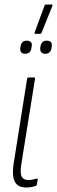

<svg xmlns="http://www.w3.org/2000/svg" viewBox="-20 -824 252 850"><path d="M95 6Q72 6 58 -4.5Q44 -15 39.5 -37.5Q35 -60 40 -97L100 -475Q101 -481 107 -481H130Q137 -481 135 -475L74 -95Q68 -56 76.5 -41.5Q85 -27 105 -27Q116 -27 124.5 -29Q133 -31 141 -33Q148 -36 147 -28L143 -7Q142 -2 139 -1Q130 2 119 4Q108 6 95 6ZM138 -674Q131 -674 134 -682L177 -799Q179 -804 185 -804H208Q211 -804 212 -802.5Q213 -801 212 -798L164 -679Q162 -674 156 -674ZM92 -586Q80 -586 74 -592.5Q68 -599 70 -612L71 -618Q75 -644 98 -644Q111 -644 117 -637.5Q123 -631 120 -618L119 -611Q115 -586 92 -586ZM180 -586Q169 -586 163 -592.5Q157 -599 158 -612L159 -618Q163 -644 187 -644Q200 -644 205.5 -637.5Q211 -631 209 -618L208 -611Q204 -586 180 -586Z"/></svg>

Font: Sofia Sans Extra Condensed ExtraLight
Style: Italic
Weight: 250
Italic angle: -9°
Version: Version 4.100